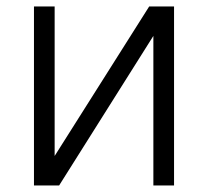

<svg xmlns="http://www.w3.org/2000/svg" viewBox="-20 -565 634 585"><path d="M146.5 -89.8 434.6 -545.4H510.3V0H447.3V-455.6L160.2 0H83.5V-545.4H146.5Z"/></svg>

Font: Interop Light
Style: Regular
Weight: 300
Designer: Rasmus Andersson, Google, Jang Haemin
Foundry: jhaemin
Version: Version 1.007